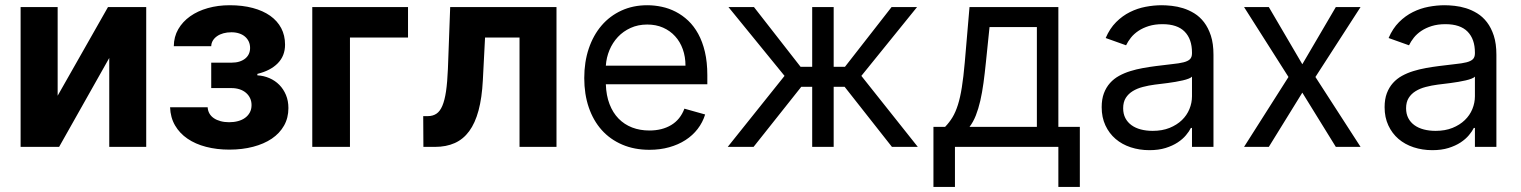

<svg xmlns="http://www.w3.org/2000/svg" viewBox="-20 -573 5934 749"><path d="M401.3 -545.5H550.4V0H406.2V-346.9L210.6 0H60.4V-545.5H204.9V-199.6Z M790.1 -154.5Q790.8 -141 797.1 -130.1Q803.3 -119.3 814.3 -111.9Q825.3 -104.4 840.6 -100.3Q855.8 -96.2 873.9 -96.2Q892.4 -96.2 908.4 -100.5Q924.4 -104.8 936.1 -113.3Q947.8 -121.8 954.5 -134.2Q961.3 -146.7 961.3 -163Q961.3 -177.9 955.6 -190Q949.9 -202.1 939.6 -210.9Q929.3 -219.8 914.8 -224.6Q900.2 -229.4 882.5 -229.4H804V-328.5H882.5Q900.2 -328.5 913.7 -332.7Q927.2 -337 936.6 -344.6Q946 -352.3 950.8 -362.7Q955.6 -373.2 955.6 -385.7Q955.6 -399.5 950.5 -410.7Q945.3 -421.9 935.9 -430Q926.5 -438.2 913 -442.6Q899.5 -447.1 882.8 -447.1Q865.8 -447.1 851.6 -443.2Q837.4 -439.3 826.9 -432Q816.4 -424.7 810.4 -414.8Q804.3 -404.8 804 -392.8H658Q658.4 -429.7 675.4 -459.2Q692.5 -488.6 721.8 -509.4Q751.1 -530.2 790.7 -541.4Q830.3 -552.6 876.1 -552.6Q926.1 -552.6 966.1 -541.9Q1006 -531.2 1034.1 -511.4Q1062.1 -491.5 1077.1 -463.1Q1092 -434.7 1092 -398.8Q1092 -355.1 1063.6 -326.2Q1035.2 -297.2 984 -284.8V-279.1Q1009.2 -277.7 1031.2 -268.1Q1053.3 -258.5 1069.6 -242Q1085.9 -225.5 1095.5 -202.6Q1105.1 -179.7 1105.1 -151.3Q1105.1 -113.3 1088.1 -83.1Q1071 -52.9 1040.3 -32.1Q1009.6 -11.4 967.3 -0.4Q925.1 10.7 874.6 10.7Q825.6 10.7 783.9 -0.2Q742.2 -11 711.5 -32Q680.8 -52.9 662.8 -83.8Q644.9 -114.7 643.5 -154.5Z M1571.7 -426.5H1345.2V0H1198.2V-545.5H1571.7Z M1631 -120H1649.1Q1668.3 -120 1682.4 -129.3Q1696.4 -138.5 1705.6 -160.2Q1714.8 -181.8 1720 -217Q1725.1 -252.1 1727.3 -304L1736.2 -545.5H2150.9V0H2006.7V-426.5H1872.2L1863.6 -259.9Q1860.1 -191.4 1846.8 -142Q1833.5 -92.7 1810.4 -61.3Q1787.3 -29.8 1753.9 -14.9Q1720.5 0 1677.2 0H1631.7Z M2513.5 11.4Q2454.5 11.4 2407.3 -8.9Q2360.1 -29.1 2327.2 -65.9Q2294.4 -102.6 2276.8 -154.1Q2259.2 -205.6 2259.2 -268.5Q2259.2 -331.3 2276.8 -383.5Q2294.4 -435.7 2326.7 -473.4Q2359 -511 2404.3 -531.8Q2449.6 -552.6 2505 -552.6Q2533.4 -552.6 2561.8 -546.5Q2590.2 -540.5 2616.3 -527Q2642.4 -513.5 2664.8 -492.4Q2687.1 -471.2 2703.8 -440.9Q2720.5 -410.5 2729.9 -370.6Q2739.3 -330.6 2739.3 -279.8V-244.3H2343.4Q2344.8 -200.6 2357.8 -166.9Q2370.7 -133.2 2393.1 -110.3Q2415.5 -87.4 2446 -75.6Q2476.6 -63.9 2513.5 -63.9Q2562.9 -63.9 2598.4 -85.2Q2633.9 -106.5 2649.9 -149.1L2730.8 -126.4Q2721.2 -95.5 2701.7 -70.1Q2682.2 -44.7 2654.1 -26.6Q2626.1 -8.5 2590.6 1.4Q2555 11.4 2513.5 11.4ZM2654.1 -316.8Q2654.1 -351.6 2643.6 -380.9Q2633.2 -410.2 2613.6 -431.6Q2594.1 -453.1 2566.6 -465.2Q2539.1 -477.3 2505 -477.3Q2469.1 -477.3 2440.2 -464.1Q2411.2 -451 2390.4 -428.8Q2369.7 -406.6 2357.6 -377.7Q2345.5 -348.7 2343.4 -316.8Z M3040.5 -277 2821.7 -545.5H2921.2L3103 -312.5H3148.4V-545.5H3232.2V-312.5H3276.3L3458.1 -545.5H3557.5L3340.2 -277L3560.4 0H3459.5L3274.9 -234.4H3232.2V0H3148.4V-234.4H3105.8L2919.7 0H2818.9Z M3621.4 -78.1H3666.9Q3683.6 -95.5 3695.7 -115.4Q3707.7 -135.3 3716.8 -163.9Q3725.9 -192.5 3732.2 -232.4Q3738.6 -272.4 3743.6 -329.5L3762.1 -545.5H4108.7V-78.1H4192.5V156.2H4108.7V0H3705.3V156.2H3621.4ZM4024.9 -78.1V-467.3H3840.2L3826 -329.5Q3821.7 -286.9 3816.6 -249.3Q3811.4 -211.6 3804.2 -180Q3796.9 -148.4 3786.8 -122.7Q3776.6 -96.9 3762.1 -78.1Z M4463.8 12.8Q4425.1 12.8 4391 1.6Q4356.9 -9.6 4331.9 -31.1Q4306.8 -52.6 4292.3 -83.8Q4277.7 -115.1 4277.7 -154.8Q4277.7 -186.1 4286.4 -209.2Q4295.1 -232.2 4310.2 -249.1Q4325.3 -266 4345.7 -277.2Q4366.1 -288.4 4389.6 -295.6Q4413 -302.9 4438.6 -307.5Q4464.1 -312.1 4489.3 -315.3Q4526.6 -320.3 4553.3 -323Q4579.9 -325.6 4596.9 -329.9Q4614 -334.2 4622 -342Q4630 -349.8 4630 -365.1V-367.9Q4630 -420.5 4601.4 -449.6Q4572.8 -478.7 4514.9 -478.7Q4485.1 -478.7 4461.6 -471.4Q4438.2 -464.1 4420.8 -452.4Q4403.4 -440.7 4391.7 -426Q4380 -411.2 4372.9 -396.3L4293.3 -424.7Q4309.3 -462 4334 -486.7Q4358.7 -511.4 4388 -525.9Q4417.3 -540.5 4449.2 -546.5Q4481.2 -552.6 4512.1 -552.6Q4529.5 -552.6 4551.1 -550.2Q4572.8 -547.9 4595.2 -541Q4617.5 -534.1 4639 -521Q4660.5 -507.8 4677 -486.3Q4693.5 -464.8 4703.7 -433.8Q4713.8 -402.7 4713.8 -359.4V0H4630V-73.9H4625.7Q4619.3 -60.7 4606.5 -45.5Q4593.8 -30.2 4574 -17.2Q4554.3 -4.3 4527 4.3Q4499.6 12.8 4463.8 12.8ZM4476.6 -62.5Q4513.8 -62.5 4542.4 -74Q4571 -85.6 4590.6 -104.4Q4610.1 -123.2 4620 -147.5Q4630 -171.9 4630 -197.4V-274.1Q4626.4 -269.9 4616.8 -266.2Q4607.2 -262.4 4594.1 -259.4Q4581 -256.4 4565.5 -253.7Q4550.1 -251.1 4535.2 -249.1Q4520.2 -247.2 4507.1 -245.6Q4494 -244 4485.1 -242.9Q4460.6 -239.7 4438.2 -233.8Q4415.8 -228 4398.8 -217.5Q4381.7 -207 4371.6 -190.9Q4361.5 -174.7 4361.5 -150.6Q4361.5 -128.9 4370 -112.4Q4378.6 -95.9 4394 -84.7Q4409.4 -73.5 4430.6 -68Q4451.7 -62.5 4476.6 -62.5Z M5060.4 -322.4 5191.1 -545.5H5287.6L5111.5 -272.7L5287.6 0H5191.1L5060.4 -211.6L4929.7 0H4833.1L5006.4 -272.7L4833.1 -545.5H4929.7Z M5567.5 12.8Q5528.8 12.8 5494.7 1.6Q5460.6 -9.6 5435.5 -31.1Q5410.5 -52.6 5396 -83.8Q5381.4 -115.1 5381.4 -154.8Q5381.4 -186.1 5390.1 -209.2Q5398.8 -232.2 5413.9 -249.1Q5429 -266 5449.4 -277.2Q5469.8 -288.4 5493.3 -295.6Q5516.7 -302.9 5542.3 -307.5Q5567.8 -312.1 5593 -315.3Q5630.3 -320.3 5657 -323Q5683.6 -325.6 5700.6 -329.9Q5717.7 -334.2 5725.7 -342Q5733.7 -349.8 5733.7 -365.1V-367.9Q5733.7 -420.5 5705.1 -449.6Q5676.5 -478.7 5618.6 -478.7Q5588.8 -478.7 5565.3 -471.4Q5541.9 -464.1 5524.5 -452.4Q5507.1 -440.7 5495.4 -426Q5483.7 -411.2 5476.6 -396.3L5397 -424.7Q5413 -462 5437.7 -486.7Q5462.4 -511.4 5491.7 -525.9Q5521 -540.5 5552.9 -546.5Q5584.9 -552.6 5615.8 -552.6Q5633.2 -552.6 5654.8 -550.2Q5676.5 -547.9 5698.9 -541Q5721.2 -534.1 5742.7 -521Q5764.2 -507.8 5780.7 -486.3Q5797.2 -464.8 5807.4 -433.8Q5817.5 -402.7 5817.5 -359.4V0H5733.7V-73.9H5729.4Q5723 -60.7 5710.2 -45.5Q5697.4 -30.2 5677.7 -17.2Q5658 -4.3 5630.7 4.3Q5603.3 12.8 5567.5 12.8ZM5580.3 -62.5Q5617.5 -62.5 5646.1 -74Q5674.7 -85.6 5694.2 -104.4Q5713.8 -123.2 5723.7 -147.5Q5733.7 -171.9 5733.7 -197.4V-274.1Q5730.1 -269.9 5720.5 -266.2Q5710.9 -262.4 5697.8 -259.4Q5684.7 -256.4 5669.2 -253.7Q5653.8 -251.1 5638.8 -249.1Q5623.9 -247.2 5610.8 -245.6Q5597.7 -244 5588.8 -242.9Q5564.3 -239.7 5541.9 -233.8Q5519.5 -228 5502.5 -217.5Q5485.4 -207 5475.3 -190.9Q5465.2 -174.7 5465.2 -150.6Q5465.2 -128.9 5473.7 -112.4Q5482.2 -95.9 5497.7 -84.7Q5513.1 -73.5 5534.3 -68Q5555.4 -62.5 5580.3 -62.5Z"/></svg>

Font: Fast_Sans
Style: Regular
Weight: 400
Designer: Rasmus Andersson
Foundry: rsms
Version: Version 3.018;git-588b23468